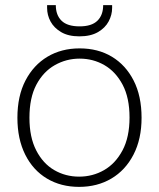

<svg xmlns="http://www.w3.org/2000/svg" viewBox="-20 -718 621 750"><path d="M289 12Q218 12 163.5 -20.5Q109 -53 78.5 -114Q48 -175 48 -258Q48 -343 79.5 -403.5Q111 -464 165.5 -496.5Q220 -529 291 -529Q363 -529 417 -496.5Q471 -464 502 -403.5Q533 -343 533 -258Q533 -175 501.5 -114Q470 -53 415 -20.5Q360 12 289 12ZM289 -28Q342 -28 386.5 -53.5Q431 -79 458.5 -130.5Q486 -182 486 -259Q486 -336 459 -387Q432 -438 388 -463.5Q344 -489 291 -489Q239 -489 194 -463.5Q149 -438 122 -387Q95 -336 95 -258Q95 -182 121.5 -130.5Q148 -79 192 -53.5Q236 -28 289 -28ZM290 -576Q247 -576 219 -592.5Q191 -609 177.5 -634Q164 -659 164 -687V-698H198Q198 -659 220.5 -637Q243 -615 291 -615Q338 -615 360.5 -637Q383 -659 383 -698H418V-687Q418 -660 404.5 -634.5Q391 -609 362.5 -592.5Q334 -576 290 -576Z"/></svg>

Font: DM Sans 11pt ExtraLight
Style: Regular
Weight: 250
Version: Version 4.004;gftools[0.9.30]